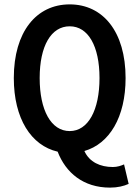

<svg xmlns="http://www.w3.org/2000/svg" viewBox="-20 -686 639 876"><path d="M161 -330C161 -476 213 -566 298 -566C382 -566 434 -476 434 -330C434 -183 382 -88 298 -88C213 -88 161 -183 161 -330ZM546 64C533 70 515 76 495 76C438 76 388 54 365 3C479 -30 553 -151 553 -330C553 -541 450 -666 298 -666C146 -666 43 -541 43 -330C43 -145 122 -22 243 6C280 102 360 170 482 170C517 170 545 163 567 153Z"/></svg>

Font: Source Code Pro Semibold
Style: Regular
Weight: 600
Monospace: yes
Designer: Paul D. Hunt
Foundry: Adobe Systems Incorporated
Version: Version 1.017;PS 1.000;hotconv 1.0.70;makeotf.lib2.5.5900